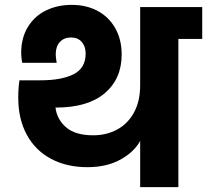

<svg xmlns="http://www.w3.org/2000/svg" viewBox="-20 -769 851 789"><path d="M811 -740V-609H713V0H556V-190Q531 -144 474.5 -113Q418 -82 339 -82Q254 -82 189.5 -116.5Q125 -151 90 -215.5Q55 -280 55 -367Q55 -408 60 -439H147Q233 -439 282.5 -464Q332 -489 332 -549Q332 -578 316 -596.5Q300 -615 272 -615Q243 -615 226 -596.5Q209 -578 209 -546Q209 -533 213 -511H71Q67 -537 67 -550Q67 -614 95 -659Q123 -704 170 -726.5Q217 -749 274 -749Q335 -749 381.5 -724Q428 -699 454 -652.5Q480 -606 480 -545Q480 -445 410.5 -386Q341 -327 210 -327H208Q214 -278 252 -245.5Q290 -213 363 -213Q417 -213 461 -236.5Q505 -260 530.5 -306.5Q556 -353 556 -419V-740Z"/></svg>

Font: Poppins A&M
Style: Bold-A&M
Weight: 700
Designer: Ninad Kale (Devanagari), Jonny Pinhorn (Latin)
Foundry: Indian Type Foundry
Version: 4.004